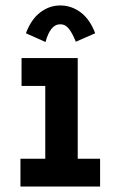

<svg xmlns="http://www.w3.org/2000/svg" viewBox="-20 -684 440 704"><path d="M55 0V-102H146V-369H59V-471H265V-102H347V0ZM147 -530 75 -562Q94 -613 127.5 -638.5Q161 -664 201 -664Q242 -664 276 -638.5Q310 -613 329 -562L258 -531Q246 -561 233 -578Q220 -595 201 -595Q182 -595 168.5 -578Q155 -561 147 -530Z"/></svg>

Font: Inconsolata Condensed Black
Style: Regular
Weight: 900
Width: 3
Monospace: yes
Designer: Raph Levien, Cyreal, Brenton Simpson
Foundry: Raph Levien, Cyreal, Google
Version: Version 3.001; ttfautohint (v1.8.2.53-6de2)